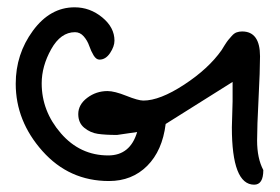

<svg xmlns="http://www.w3.org/2000/svg" viewBox="-20 -490 766 525"><path d="M355 -129 300 -121Q268 -121 247.5 -124Q227 -127 210.5 -140.5Q194 -154 194 -178Q194 -204 218.5 -222.5Q243 -241 274 -241Q293 -241 325.5 -228Q358 -215 372 -215Q417 -215 483.5 -258.5Q550 -302 586 -353Q587 -355 594 -366Q601 -377 604 -380.5Q607 -384 613.5 -391.5Q620 -399 627 -401.5Q634 -404 642 -404Q691 -404 691 -336Q691 -297 687 -220.5Q683 -144 683 -106Q683 -57 700 -25Q700 15 675 15Q614 15 614 -142Q614 -151 615 -177Q616 -203 616 -213V-266L433 -151Q424 -78 382.5 -36.5Q341 5 278 5Q169 5 96 -77Q23 -159 23 -261Q23 -342 70 -406Q117 -470 184 -470Q226 -470 259.5 -442.5Q293 -415 293 -379Q293 -363 281 -345Q269 -327 252 -327Q243 -327 236 -338.5Q229 -350 224 -364.5Q219 -379 209 -390.5Q199 -402 185 -402Q146 -402 120 -355.5Q94 -309 94 -262Q94 -186 146.5 -125.5Q199 -65 276 -65Q336 -65 355 -129Z"/></svg>

Font: Because We Organize
Style: Regular
Weight: 400
Designer: Liz Wetzel, Aaron Williamson, Russ McMullin
Foundry: Red Hat
Version: Version 1.000